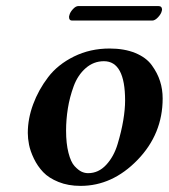

<svg xmlns="http://www.w3.org/2000/svg" viewBox="-20 -604 557 634"><path d="M198.2 -172.9Q198.2 -129.9 206.1 -99.4Q213.9 -68.8 226.3 -55.4Q238.8 -42 249.3 -37.1Q259.8 -32.2 271 -32.2Q305.2 -32.2 330.6 -59.6Q356 -86.9 368.4 -128.4Q380.9 -169.9 387 -206.5Q393.1 -243.2 393.1 -272Q393.1 -401.9 323.2 -401.9Q289.1 -401.9 262.9 -378.9Q236.8 -356 223.4 -319.6Q210 -283.2 204.1 -246.1Q198.2 -209 198.2 -172.9ZM71.8 -165Q71.8 -211.9 89.4 -259.5Q106.9 -307.1 138.9 -349.1Q170.9 -391.1 224.4 -417.5Q277.8 -443.8 341.8 -443.8Q390.6 -443.8 426.8 -429Q462.9 -414.1 481.4 -388.4Q500 -362.8 508.5 -335.9Q517.1 -309.1 517.1 -278.8Q517.1 -161.6 434.1 -75.9Q351.1 9.8 246.1 9.8Q205.1 9.8 173.1 -3.2Q141.1 -16.1 122.6 -35.6Q104 -55.2 92 -80.1Q80.1 -105 75.9 -126Q71.8 -147 71.8 -165ZM482.9 -536.1H217.8Q208 -536.1 208 -547.9Q208 -550.8 209 -553.2Q210.9 -563 220.5 -573.5Q230 -584 238.8 -584H502.9Q515.1 -584 515.1 -571.8Q515.1 -569.8 514.2 -567.9Q512.2 -558.1 502 -547.1Q491.7 -536.1 482.9 -536.1Z"/></svg>

Font: Linux Libertine
Style: Semibold Italic
Weight: 600
Italic angle: -11.5°
Designer: Philipp H. Poll
Foundry: Philipp H. Poll
Version: Version 5.1.2 ; ttfautohint (v0.9)